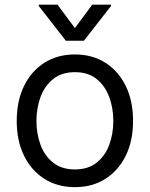

<svg xmlns="http://www.w3.org/2000/svg" viewBox="-20 -784 637 816"><path d="M336.6 -610.8H259.9L144.9 -758.5V-764.2H224.4L298.3 -664.8L372.2 -764.2H451.7V-758.5ZM298.3 11.4Q224.4 11.4 168.9 -23.8Q113.3 -58.9 82.2 -122.2Q51.1 -185.4 51.1 -269.9Q51.1 -355.1 82.2 -418.7Q113.3 -482.2 168.9 -517.4Q224.4 -552.6 298.3 -552.6Q372.2 -552.6 427.7 -517.4Q483.3 -482.2 514.4 -418.7Q545.5 -355.1 545.5 -269.9Q545.5 -185.4 514.4 -122.2Q483.3 -58.9 427.7 -23.8Q372.2 11.4 298.3 11.4ZM298.3 -63.9Q354.4 -63.9 390.6 -92.7Q426.8 -121.4 444.2 -168.3Q461.6 -215.2 461.6 -269.9Q461.6 -324.6 444.2 -371.8Q426.8 -419 390.6 -448.2Q354.4 -477.3 298.3 -477.3Q242.2 -477.3 206 -448.2Q169.7 -419 152.3 -371.8Q134.9 -324.6 134.9 -269.9Q134.9 -215.2 152.3 -168.3Q169.7 -121.4 206 -92.7Q242.2 -63.9 298.3 -63.9Z"/></svg>

Font: Linik Sans
Style: Regular
Weight: 400
Designer: Rasmus Andersson (font), Marc Monis (original base), Kil Hyung-jin (Pretendard portions), Cristiano Sobral (main changes
Foundry: rsms
Version: Version 3.018;May 31, 2022;FontCreator 14.0.0.2814 64-bit; t